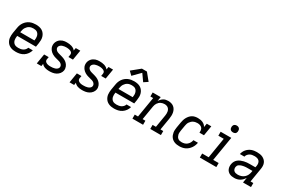

<svg xmlns="http://www.w3.org/2000/svg" viewBox="92 -1900 4467 3046"><g transform="rotate(30 2325.0 -377.0)"><path d="M257 8Q234 8 211 5Q188 2 167 -6Q146 -14 128.5 -26.5Q111 -39 98 -56.5Q85 -74 76.5 -94.5Q68 -115 65 -137.5Q62 -160 63.5 -183.5Q65 -207 68 -230L85 -330Q89 -357 98.5 -383.5Q108 -410 124.5 -434Q141 -458 163.5 -477Q186 -496 212.5 -507.5Q239 -519 266.5 -523.5Q294 -528 321 -528Q351 -528 381 -522Q411 -516 435.5 -501Q460 -486 477 -462.5Q494 -439 502.5 -411Q511 -383 510.5 -352Q510 -321 505 -290L494 -223H151L150 -218Q147 -199 146.5 -179.5Q146 -160 150 -142.5Q154 -125 163.5 -109.5Q173 -94 187.5 -84Q202 -74 220 -70Q238 -66 257 -66Q278 -66 299.5 -69.5Q321 -73 341 -83Q361 -93 376 -110Q391 -127 397 -148H480Q471 -113 449 -81.5Q427 -50 395.5 -29Q364 -8 328 0Q292 8 257 8ZM163 -297H423L424 -302Q427 -321 427.5 -340Q428 -359 424 -376.5Q420 -394 411 -409.5Q402 -425 388 -435.5Q374 -446 356 -450Q338 -454 319 -454Q301 -454 283 -451Q265 -448 247.5 -439.5Q230 -431 216 -417.5Q202 -404 191.5 -387.5Q181 -371 175.5 -353.5Q170 -336 167 -318Z M868 8Q848 8 828 5.5Q808 3 790 -3Q772 -9 756 -19.5Q740 -30 729 -45L722 0H638L668 -181H752L744 -136Q742 -123 746 -111Q750 -99 759 -91Q768 -83 779 -78Q790 -73 802.5 -70Q815 -67 828 -66.5Q841 -66 854 -66Q873 -66 892.5 -68Q912 -70 931.5 -76.5Q951 -83 967.5 -97Q984 -111 987 -131Q990 -150 981 -166Q972 -182 957.5 -192Q943 -202 925.5 -207Q908 -212 890.5 -216.5Q873 -221 855 -226Q837 -231 820.5 -237.5Q804 -244 789 -253.5Q774 -263 761 -274.5Q748 -286 737.5 -300.5Q727 -315 720.5 -331.5Q714 -348 712 -366.5Q710 -385 713 -404Q716 -423 724.5 -441Q733 -459 746 -474Q759 -489 776 -500Q793 -511 811.5 -517.5Q830 -524 849 -526Q868 -528 887 -528Q909 -528 931 -525.5Q953 -523 973.5 -516.5Q994 -510 1012.5 -498.5Q1031 -487 1043 -470L1052 -520H1135L1105 -339H1022L1029 -384Q1031 -397 1027.5 -409Q1024 -421 1015 -429Q1006 -437 994.5 -442Q983 -447 971 -449.5Q959 -452 946 -453.5Q933 -455 920 -455Q902 -455 883.5 -452.5Q865 -450 846.5 -443.5Q828 -437 813 -423Q798 -409 794 -390Q791 -371 800 -355Q809 -339 823.5 -329Q838 -319 855.5 -313.5Q873 -308 890.5 -303.5Q908 -299 925.5 -294Q943 -289 959.5 -282.5Q976 -276 991.5 -267Q1007 -258 1020 -246.5Q1033 -235 1043.5 -220.5Q1054 -206 1060.5 -190Q1067 -174 1069.5 -155.5Q1072 -137 1069 -118Q1063 -86 1042 -59.5Q1021 -33 991.5 -17.5Q962 -2 931 3Q900 8 868 8Z M1468 8Q1448 8 1428 5.5Q1408 3 1390 -3Q1372 -9 1356 -19.5Q1340 -30 1329 -45L1322 0H1238L1268 -181H1352L1344 -136Q1342 -123 1346 -111Q1350 -99 1359 -91Q1368 -83 1379 -78Q1390 -73 1402.5 -70Q1415 -67 1428 -66.5Q1441 -66 1454 -66Q1473 -66 1492.5 -68Q1512 -70 1531.5 -76.5Q1551 -83 1567.5 -97Q1584 -111 1587 -131Q1590 -150 1581 -166Q1572 -182 1557.5 -192Q1543 -202 1525.5 -207Q1508 -212 1490.5 -216.5Q1473 -221 1455 -226Q1437 -231 1420.5 -237.5Q1404 -244 1389 -253.5Q1374 -263 1361 -274.5Q1348 -286 1337.5 -300.5Q1327 -315 1320.5 -331.5Q1314 -348 1312 -366.5Q1310 -385 1313 -404Q1316 -423 1324.5 -441Q1333 -459 1346 -474Q1359 -489 1376 -500Q1393 -511 1411.5 -517.5Q1430 -524 1449 -526Q1468 -528 1487 -528Q1509 -528 1531 -525.5Q1553 -523 1573.5 -516.5Q1594 -510 1612.5 -498.5Q1631 -487 1643 -470L1652 -520H1735L1705 -339H1622L1629 -384Q1631 -397 1627.5 -409Q1624 -421 1615 -429Q1606 -437 1594.5 -442Q1583 -447 1571 -449.5Q1559 -452 1546 -453.5Q1533 -455 1520 -455Q1502 -455 1483.5 -452.5Q1465 -450 1446.5 -443.5Q1428 -437 1413 -423Q1398 -409 1394 -390Q1391 -371 1400 -355Q1409 -339 1423.5 -329Q1438 -319 1455.5 -313.5Q1473 -308 1490.5 -303.5Q1508 -299 1525.5 -294Q1543 -289 1559.5 -282.5Q1576 -276 1591.5 -267Q1607 -258 1620 -246.5Q1633 -235 1643.5 -220.5Q1654 -206 1660.5 -190Q1667 -174 1669.5 -155.5Q1672 -137 1669 -118Q1663 -86 1642 -59.5Q1621 -33 1591.5 -17.5Q1562 -2 1531 3Q1500 8 1468 8Z M2057 8Q2034 8 2011 5Q1988 2 1967 -6Q1946 -14 1928.5 -26.5Q1911 -39 1898 -56.5Q1885 -74 1876.5 -94.5Q1868 -115 1865 -137.5Q1862 -160 1863.5 -183.5Q1865 -207 1868 -230L1885 -330Q1889 -357 1898.5 -383.5Q1908 -410 1924.5 -434Q1941 -458 1963.5 -477Q1986 -496 2012.5 -507.5Q2039 -519 2066.5 -523.5Q2094 -528 2121 -528Q2151 -528 2181 -522Q2211 -516 2235.5 -501Q2260 -486 2277 -462.5Q2294 -439 2302.5 -411Q2311 -383 2310.5 -352Q2310 -321 2305 -290L2294 -223H1951L1950 -218Q1947 -199 1946.5 -179.5Q1946 -160 1950 -142.5Q1954 -125 1963.5 -109.5Q1973 -94 1987.5 -84Q2002 -74 2020 -70Q2038 -66 2057 -66Q2078 -66 2099.5 -69.5Q2121 -73 2141 -83Q2161 -93 2176 -110Q2191 -127 2197 -148H2280Q2271 -113 2249 -81.5Q2227 -50 2195.5 -29Q2164 -8 2128 0Q2092 8 2057 8ZM1963 -297H2223L2224 -302Q2227 -321 2227.5 -340Q2228 -359 2224 -376.5Q2220 -394 2211 -409.5Q2202 -425 2188 -435.5Q2174 -446 2156 -450Q2138 -454 2119 -454Q2101 -454 2083 -451Q2065 -448 2047.5 -439.5Q2030 -431 2016 -417.5Q2002 -404 1991.5 -387.5Q1981 -371 1975.5 -353.5Q1970 -336 1967 -318ZM2035 -579 1973 -639 2124 -762H2216L2321 -633L2249 -585L2162 -708Z M2390 0V-74H2450L2512 -447H2461V-520H2608L2595 -441Q2607 -461 2623 -478Q2639 -495 2658.5 -507Q2678 -519 2700 -523.5Q2722 -528 2744 -528Q2772 -528 2799 -520.5Q2826 -513 2847 -496Q2868 -479 2881 -455Q2894 -431 2899 -404Q2904 -377 2903 -348Q2902 -319 2897 -290L2861 -74H2912V0H2717V-74H2778L2816 -302Q2819 -321 2819.5 -339Q2820 -357 2817 -374.5Q2814 -392 2806 -407.5Q2798 -423 2785 -434Q2772 -445 2754.5 -450Q2737 -455 2719 -455Q2702 -455 2685 -451.5Q2668 -448 2652 -440Q2636 -432 2622.5 -419.5Q2609 -407 2599.5 -392Q2590 -377 2584.5 -360.5Q2579 -344 2576 -327L2534 -74H2585V0Z M3252 8Q3229 8 3206.5 5Q3184 2 3163.5 -6Q3143 -14 3125.5 -27Q3108 -40 3095.5 -57.5Q3083 -75 3075.5 -95.5Q3068 -116 3064.5 -138.5Q3061 -161 3063 -184Q3065 -207 3068 -230L3085 -330Q3089 -355 3096.5 -379.5Q3104 -404 3116.5 -427Q3129 -450 3147 -470.5Q3165 -491 3188 -504.5Q3211 -518 3236.5 -523Q3262 -528 3287 -528Q3310 -528 3333 -524Q3356 -520 3376.5 -511Q3397 -502 3413.5 -487Q3430 -472 3440 -452L3452 -520H3535L3505 -339H3422Q3425 -362 3421.5 -385.5Q3418 -409 3403.5 -425Q3389 -441 3366.5 -448Q3344 -455 3321 -455Q3303 -455 3284.5 -451.5Q3266 -448 3248.5 -439.5Q3231 -431 3216.5 -417.5Q3202 -404 3191.5 -388Q3181 -372 3175.5 -354Q3170 -336 3167 -318L3150 -218Q3147 -199 3146 -180Q3145 -161 3149 -144Q3153 -127 3161.5 -111.5Q3170 -96 3184 -85Q3198 -74 3215.5 -70Q3233 -66 3252 -66Q3277 -66 3302.5 -73Q3328 -80 3348.5 -97.5Q3369 -115 3382 -138.5Q3395 -162 3399 -188H3482Q3477 -161 3467 -135.5Q3457 -110 3441 -87Q3425 -64 3403.5 -45Q3382 -26 3357 -14Q3332 -2 3305 3Q3278 8 3252 8Z M3625 0V-74H3744L3805 -447H3706V-520H3901L3827 -74H3927V0ZM3880 -608Q3865 -608 3851 -613Q3837 -618 3828.5 -629.5Q3820 -641 3818 -655.5Q3816 -670 3818 -685Q3820 -695 3825.5 -705Q3831 -715 3840 -721.5Q3849 -728 3859 -730.5Q3869 -733 3880 -733Q3895 -733 3908.5 -727.5Q3922 -722 3930.5 -710.5Q3939 -699 3941 -684.5Q3943 -670 3941 -655Q3939 -645 3934 -635Q3929 -625 3920 -618.5Q3911 -612 3900.5 -610Q3890 -608 3880 -608Z M4258 8Q4235 8 4213 4.5Q4191 1 4171.5 -8.5Q4152 -18 4137 -33.5Q4122 -49 4114 -69Q4106 -89 4104 -111.5Q4102 -134 4106 -156Q4110 -183 4123.5 -208Q4137 -233 4159 -251Q4181 -269 4207 -279.5Q4233 -290 4259.5 -296.5Q4286 -303 4312.5 -305Q4339 -307 4365 -307H4466L4472 -339Q4476 -363 4471.5 -386.5Q4467 -410 4452 -426Q4437 -442 4414 -448Q4391 -454 4367 -454Q4346 -454 4324 -450.5Q4302 -447 4282.5 -435.5Q4263 -424 4248.5 -406Q4234 -388 4230 -366H4147Q4152 -390 4162.5 -412.5Q4173 -435 4189.5 -454.5Q4206 -474 4227.5 -489Q4249 -504 4272 -512.5Q4295 -521 4319.5 -524.5Q4344 -528 4367 -528Q4395 -528 4422.5 -524Q4450 -520 4474 -508.5Q4498 -497 4517 -478.5Q4536 -460 4546 -435.5Q4556 -411 4557 -383Q4558 -355 4553 -327L4511 -74H4562V0H4416L4431 -94Q4418 -71 4399 -51Q4380 -31 4357 -17.5Q4334 -4 4308.5 2Q4283 8 4258 8ZM4280 -65Q4309 -65 4339 -74Q4369 -83 4393.5 -103.5Q4418 -124 4431.5 -152Q4445 -180 4450 -210L4454 -234H4365Q4352 -234 4339.5 -233.5Q4327 -233 4314.5 -231.5Q4302 -230 4289.5 -227.5Q4277 -225 4264 -221.5Q4251 -218 4239 -212.5Q4227 -207 4216 -199Q4205 -191 4198.5 -179Q4192 -167 4190 -154Q4187 -135 4192 -116.5Q4197 -98 4210.5 -86Q4224 -74 4242.5 -69.5Q4261 -65 4280 -65Z"/></g></svg>

Font: Iosevka Etoile Oblique
Style: Regular
Weight: 400
Italic angle: -9°
Designer: Belleve Invis
Foundry: Belleve Invis
Version: Version 15.5.2; ttfautohint (v1.8.4)